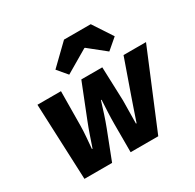

<svg xmlns="http://www.w3.org/2000/svg" viewBox="-161 -920 1110 1095"><g transform="rotate(-30 394.0 -373.0)"><path d="M94 0H276L348 -186C368 -238 382 -284 400 -342H404C401 -284 398 -236 398 -186V0H580L788 -500H640L562 -278C544 -228 528 -178 510 -126H506C506 -180 508 -228 508 -278L500 -500H362L274 -278C254 -228 238 -178 220 -126H216C220 -178 226 -228 226 -278L228 -500H73ZM316 -558 466 -646H470L580 -558L650 -618L566 -746H390L262 -622Z"/></g></svg>

Font: Source Sans Pro Black
Style: Italic
Weight: 900
Italic angle: -11°
Designer: Paul D. Hunt
Foundry: Adobe Systems Incorporated
Version: Version 3.006;hotconv 1.0.111;makeotfexe 2.5.65597